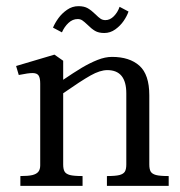

<svg xmlns="http://www.w3.org/2000/svg" viewBox="-20 -606 588 626"><path d="M391.8 -69.8V-301.6Q391.8 -377.4 330 -377.4Q306.2 -377.4 275.2 -359.9Q244.2 -342.5 183 -299.9V-343.9Q221.6 -370.1 247.2 -385.4Q272.9 -400.6 297.9 -410.6Q322.9 -420.5 345 -420.5Q402.4 -420.5 434.6 -391.7Q466.8 -362.9 466.8 -295.2V-69.8Q466.8 -54.4 471.3 -46.6Q475.9 -38.9 488.6 -35.4Q501.2 -32 530 -32V0H328.6V-32Q357.2 -32 369.9 -35.4Q382.6 -38.9 387.2 -46.6Q391.8 -54.4 391.8 -69.8ZM111.1 -66.8V-333.4Q111.1 -351.9 105.9 -359.7Q100.8 -367.5 87.1 -367.8Q73.4 -368.1 41.2 -361.5L32.5 -390.8L157.5 -427.9L186 -407.9V-69.8Q186 -54.4 190.6 -46.6Q195.1 -38.9 207.8 -35.4Q220.5 -32 249.2 -32V0H46.4V-32Q72.1 -32 85.6 -35.2Q99 -38.5 105.1 -46.1Q111.1 -53.6 111.1 -66.8ZM265 -525.5Q254.8 -535.2 248.3 -539.6Q241.9 -543.9 233.4 -543.9Q216.8 -543.9 203.4 -531.4Q190 -519 181.9 -500.5L152.8 -515.9Q159.1 -531 170.5 -546.8Q181.9 -562.5 198.8 -574.2Q215.6 -585.9 235.8 -585.9Q254.4 -585.9 266.2 -579.1Q278.1 -572.2 291.5 -559.1Q300.9 -549.6 307.8 -545Q314.8 -540.4 323.6 -540.4Q338.8 -540.4 351.3 -553.2Q363.9 -566.1 369.9 -583.8L399 -568.4Q394 -553.6 383.1 -537.7Q372.1 -521.8 355.8 -510.1Q339.5 -498.4 320 -498.4Q301.4 -498.4 289.7 -505.4Q278 -512.4 265 -525.5Z"/></svg>

Font: Didactic
Style: Regular
Weight: 400
Designer: Tyler Finck
Foundry: Etcetera Type Co
Version: Version 3.007;FEAKit 1.0